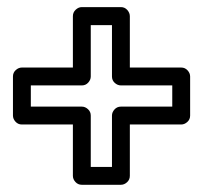

<svg xmlns="http://www.w3.org/2000/svg" viewBox="-20 -594 550 535"><path d="M16.1 -272V-380.9Q16.1 -391.6 23.9 -398.7Q31.7 -405.8 41 -405.8H183.1V-548.8Q183.1 -559.6 190.9 -566.9Q198.7 -574.2 208 -574.2H316.9Q327.6 -574.2 334.7 -566.2Q341.8 -558.1 341.8 -548.8V-405.8H484.9Q495.6 -405.8 502.7 -397.9Q509.8 -390.1 509.8 -380.9V-272Q509.8 -261.2 502 -254.2Q494.1 -247.1 484.9 -247.1H341.8V-104Q341.8 -93.3 334 -86.2Q326.2 -79.1 316.9 -79.1H208Q197.3 -79.1 190.2 -86.9Q183.1 -94.7 183.1 -104V-247.1H41Q30.3 -247.1 23.2 -254.9Q16.1 -262.7 16.1 -272ZM65.9 -296.9H208Q217.3 -296.9 225.1 -289.8Q232.9 -282.7 232.9 -272V-128.9H292V-272Q292 -281.2 299.1 -289.1Q306.2 -296.9 316.9 -296.9H460V-356H316.9Q307.6 -356 299.8 -363Q292 -370.1 292 -380.9V-523.9H232.9V-380.9Q232.9 -371.6 225.8 -363.8Q218.8 -356 208 -356H65.9Z"/></svg>

Font: Trueno Bold Outline
Style: Regular
Weight: 700
Width: 6
Designer: Julieta Ulanovsky
Foundry: Julieta Ulanovsky
Version: Version 3.001b | FøM Fix